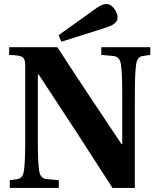

<svg xmlns="http://www.w3.org/2000/svg" viewBox="-20 -924 779 944"><path d="M268 -751 282 -719 485 -783C538 -800 558 -811 558 -840C558 -860 536 -904 504 -904C486 -904 471 -897 440 -874ZM28 0H269V-38L213 -43C185 -45 174 -61 171 -96C167 -132 166 -170 166 -252V-558H170C293 -372 414 -186 533 0H643V-440C643 -522 644 -561 648 -596C651 -631 661 -646 684 -649L719 -654V-692H478V-654L534 -649C562 -647 573 -631 576 -596C580 -560 581 -522 581 -440V-216H577C471 -375 365 -533 262 -692H25V-654C96 -651 104 -646 104 -595V-252C104 -170 103 -131 99 -96C96 -61 86 -46 63 -43L28 -38Z"/></svg>

Font: Heuristica
Style: Bold
Weight: 700
Version: Version 1.0.1